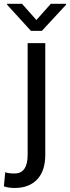

<svg xmlns="http://www.w3.org/2000/svg" viewBox="-57 -749 358 983"><path d="M84.5 -528.3H174.8V43.5Q174.8 126 133.3 169.7Q91.8 213.4 17.6 213.4Q-12.7 213.4 -37.1 205.1L-30.3 132.8Q-14.2 139.2 17.6 139.2Q84 139.2 84.5 44.9ZM55.7 -729.5 129.4 -646.5 203.1 -729.5H281.2V-724.6L157.2 -590.8H101.6L-20.5 -724.6V-729.5Z"/></svg>

Font: Roboto21382017
Style: Regular
Weight: 400
Designer: Christian Robertson
Foundry: Google
Version: Version 2.138; 2017